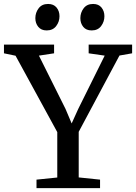

<svg xmlns="http://www.w3.org/2000/svg" viewBox="-34 -974 704 994"><path d="M262.5 -55V-290L46.5 -685.5L-13.5 -698V-743H246V-698L167.5 -686L305 -410.5L337 -335L371 -410L508 -686L425 -698V-743H650V-698L584.5 -686.5L373.5 -291.5V-55.5L484 -44V0H155V-44ZM207 -816.5Q179.5 -816.5 164.2 -835Q149 -853.5 149 -880Q149 -908.5 166 -931Q183 -953.5 214.5 -953.5H215.5Q243.5 -953.5 258.8 -935Q274 -916.5 274 -890Q274 -861.5 256.8 -839Q239.5 -816.5 208 -816.5ZM440 -816.5Q412 -816.5 397 -835Q382 -853.5 382 -880Q382 -908.5 399 -931Q416 -953.5 447.5 -953.5H448.5Q476.5 -953.5 491.5 -935Q506.5 -916.5 506.5 -890Q506.5 -861.5 489.5 -839Q472.5 -816.5 441 -816.5Z"/></svg>

Font: Merriweather Text
Style: Regular
Weight: 400
Designer: Eben Sorkin
Foundry: Eben Sorkin
Version: Version 2.100; ttfautohint (v1.7.19-72a1) -l 8 -r 50 -G 200 